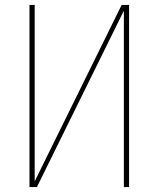

<svg xmlns="http://www.w3.org/2000/svg" viewBox="-20 -755 640 775"><path d="M99 0V-735H120V-23L471 -735H501V0H480V-712L129 0Z"/></svg>

Font: Iosevka Curly Thin Extended
Style: Regular
Weight: 100
Width: 7
Monospace: yes
Designer: Belleve Invis
Foundry: Belleve Invis
Version: Version 11.1.0; ttfautohint (v1.8.3)